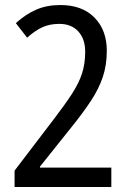

<svg xmlns="http://www.w3.org/2000/svg" viewBox="-20 -744 512 764"><path d="M423 0H38V-65L192 -267Q238 -327 266 -370Q294 -413 306.5 -452Q319 -491 319 -538Q319 -589 291.5 -619Q264 -649 216 -649Q178 -649 148.5 -635.5Q119 -622 88 -594L43 -652Q83 -688 125 -706Q167 -724 220 -724Q307 -724 356 -674Q405 -624 405 -542Q405 -485 389 -437.5Q373 -390 342 -343Q311 -296 266 -240L139 -81V-77H423Z"/></svg>

Font: Noto Sans Myanmar Condensed
Style: Regular
Weight: 400
Width: 3
Designer: Monotype Design Team
Foundry: Monotype Imaging Inc.
Version: Version 2.107; ttfautohint (v1.8.4.7-5d5b)